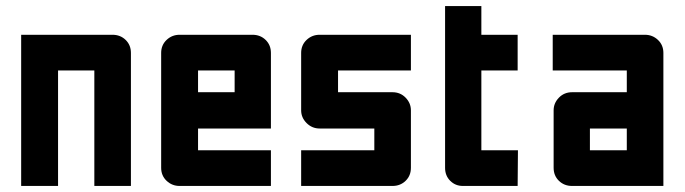

<svg xmlns="http://www.w3.org/2000/svg" viewBox="-20 -615 2264 635"><path d="M352 -500Q378 -500 395.5 -483Q413 -466 413 -440V0H292V-382H172V0H50V-500Z M513 -440Q513 -466 531 -483Q549 -500 574 -500H815Q841 -500 858.5 -483Q876 -466 876 -440V-190H635V-118H876V0H574Q549 0 531 -17Q513 -34 513 -60ZM635 -310H756V-382H635Z M1278 -310Q1304 -310 1321.5 -292Q1339 -274 1339 -250V-60Q1339 -34 1321.5 -17Q1304 0 1278 0H976V-118H1218V-190H1037Q1012 -190 994 -208Q976 -226 976 -250V-440Q976 -466 994 -483Q1012 -500 1037 -500H1339V-382H1098V-310H1278Z M1572 -118H1693L1692 0H1511Q1486 0 1469 -17Q1452 -34 1452 -60V-595H1572V-500H1692V-382H1572Z M1872 0Q1846 0 1828.5 -17Q1811 -34 1811 -60V-250Q1811 -274 1828.5 -292Q1846 -310 1872 -310H2053V-382H1808V-500H2113Q2138 -500 2156 -483Q2174 -466 2174 -440V0ZM1931 -190V-118H2053V-190Z"/></svg>

Font: Tschichold
Style: Bold
Weight: 700
Designer: Peter Wiegel
Foundry: Peter Wiegel
Version: Version 1.000; ttfautohint (v1.3)